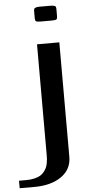

<svg xmlns="http://www.w3.org/2000/svg" viewBox="-107 -828 504 1072"><g transform="rotate(-5 145.5 -292.0)"><path d="M250 -771V-729Q250 -716.8 245.1 -712.6Q240.2 -708.5 218.8 -708.5H156.2Q135.3 -708.5 130.1 -712.6Q125 -716.8 125 -729V-771Q125.5 -778.3 126.5 -781.5Q127.4 -784.7 134.5 -788.1Q141.6 -791.5 156.2 -791.5H218.8Q233.4 -791.5 240.5 -788.6Q247.6 -785.6 248.5 -782.5Q249.5 -779.3 250 -771ZM-41.5 208.5V166.5H0Q24.9 166.5 44.9 161.6Q64.9 156.7 77.6 149.4Q90.3 142.1 99.6 130.1Q108.9 118.2 113.8 107.7Q118.7 97.2 121.3 82.5Q124 67.9 124.5 58.3Q125 48.8 125 35.6V-583.5H250V58.1Q250 127.9 192.6 168.2Q135.3 208.5 41.5 208.5Z"/></g></svg>

Font: Gputeks
Style: Bold
Weight: 600
Width: 8
Version: Version 0.9